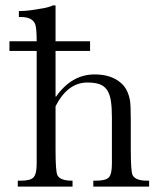

<svg xmlns="http://www.w3.org/2000/svg" viewBox="-20 -692 588 712"><path d="M186 -503V-334H188Q246 -416 331 -416Q394 -416 430 -383Q454 -362 462 -320Q465 -300 465 -248V-137Q465 -55 472 -42Q483 -22 525 -22H533V0H326V-22H336Q372 -22 383.5 -34Q395 -46 395 -85V-257Q395 -294 391 -319Q387 -344 376.5 -359Q366 -374 348.5 -380Q331 -386 304 -386Q231 -386 186 -298V-137Q186 -55 193 -42Q204 -22 246 -22H249V0H46V-22H57Q93 -22 104 -34Q116 -46 116 -85V-503H15V-539H116Q116 -586 111 -601Q101 -629 57 -629H50V-651H55Q72 -651 94 -654Q116 -657 144 -662L160 -666Q168 -668 176 -672H186V-539H314V-503Z"/></svg>

Font: New Athena Unicode
Style: Regular
Weight: 400
Designer: J. Rusten 1997; rev. by R. Hancock 2001, 2002, rev. by D. Mastronarde 2002-2021
Foundry: GreekKeys New Athena Unicode
Version: Version 5.008